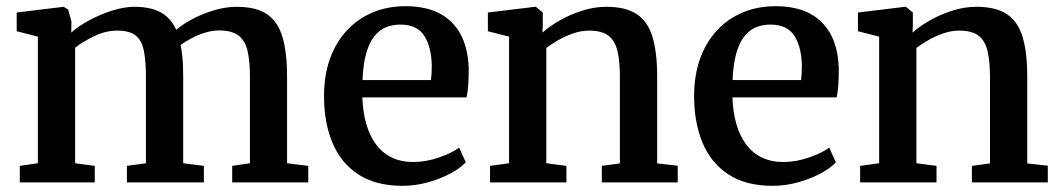

<svg xmlns="http://www.w3.org/2000/svg" viewBox="-20 -590 3430 621"><path d="M44 0V-53.5L102.5 -62V-471.5L34 -489V-549.5L186 -568L200.5 -559L211 -520.5L210.5 -484.5Q232.5 -505 268.2 -524.2Q304 -543.5 343 -555.8Q382 -568 414 -568Q467.5 -568 500.2 -549.8Q533 -531.5 550 -493.5Q570 -511 602.2 -528.2Q634.5 -545.5 672.2 -556.8Q710 -568 746 -568Q792 -568 823.5 -554.8Q855 -541.5 873.5 -514Q892 -486.5 900.2 -443.8Q908.5 -401 908.5 -341.5V-62L977 -53.5V0H731V-53.5L788.5 -62V-337.5Q788.5 -390.5 780.8 -424.8Q773 -459 751.2 -475.2Q729.5 -491.5 688.5 -491.5Q666 -491.5 642.8 -484.2Q619.5 -477 599 -466Q578.5 -455 564 -444.5Q567 -430 569 -413.5Q571 -397 571.8 -378.8Q572.5 -360.5 572.5 -340V-62L639.5 -53.5V0H390.5V-53.5L452 -62V-340.5Q452 -393 445.2 -426.2Q438.5 -459.5 418.8 -475.2Q399 -491 359 -491Q322 -491 285 -473.2Q248 -455.5 223 -435.5V-62L286.5 -53.5V0Z M1281.5 11Q1195 11 1138.8 -26Q1082.5 -63 1055.2 -128.5Q1028 -194 1028 -279Q1028 -346 1047.2 -399.8Q1066.5 -453.5 1101.8 -491.5Q1137 -529.5 1185.5 -549.8Q1234 -570 1292 -570Q1388.5 -570 1440.8 -518Q1493 -466 1496 -369.5Q1496 -338.5 1494.5 -315.5Q1493 -292.5 1489 -275H1152Q1153.5 -228 1164.5 -189.5Q1175.5 -151 1196 -123.2Q1216.5 -95.5 1246.8 -80.8Q1277 -66 1316.5 -66Q1358 -66 1400.2 -80.8Q1442.5 -95.5 1465 -112.5L1486.5 -65Q1469.5 -46.5 1437.5 -29.2Q1405.5 -12 1364.8 -0.5Q1324 11 1281.5 11ZM1152.5 -331H1374Q1375 -340 1375.8 -352Q1376.5 -364 1376.5 -373.5Q1376.5 -434 1353.5 -472.2Q1330.5 -510.5 1274.5 -510.5Q1249.5 -510.5 1228.2 -501.8Q1207 -493 1190.8 -472.8Q1174.5 -452.5 1164.5 -417.8Q1154.5 -383 1152.5 -331Z M1626.5 -62V-471.5L1558 -489V-549.5L1710 -568H1713L1735.5 -549.5V-509L1734.5 -484.5Q1756 -504 1789.2 -523.2Q1822.5 -542.5 1862 -555.2Q1901.5 -568 1941 -568Q2003.5 -568 2039.2 -544.5Q2075 -521 2090.2 -471.2Q2105.5 -421.5 2105.5 -342V-61.5L2172 -54V0H1926.5V-53.5L1985 -61.5V-340.5Q1985 -393 1976.8 -426.2Q1968.5 -459.5 1947 -475.2Q1925.5 -491 1885.5 -491Q1860 -491 1834.5 -482.2Q1809 -473.5 1786.2 -460.5Q1763.5 -447.5 1747 -435V-62L1812 -53.5V0H1565V-53.5Z M2478.5 11Q2392 11 2335.8 -26Q2279.5 -63 2252.2 -128.5Q2225 -194 2225 -279Q2225 -346 2244.2 -399.8Q2263.5 -453.5 2298.8 -491.5Q2334 -529.5 2382.5 -549.8Q2431 -570 2489 -570Q2585.5 -570 2637.8 -518Q2690 -466 2693 -369.5Q2693 -338.5 2691.5 -315.5Q2690 -292.5 2686 -275H2349Q2350.5 -228 2361.5 -189.5Q2372.5 -151 2393 -123.2Q2413.5 -95.5 2443.8 -80.8Q2474 -66 2513.5 -66Q2555 -66 2597.2 -80.8Q2639.5 -95.5 2662 -112.5L2683.5 -65Q2666.5 -46.5 2634.5 -29.2Q2602.5 -12 2561.8 -0.5Q2521 11 2478.5 11ZM2349.5 -331H2571Q2572 -340 2572.8 -352Q2573.5 -364 2573.5 -373.5Q2573.5 -434 2550.5 -472.2Q2527.5 -510.5 2471.5 -510.5Q2446.5 -510.5 2425.2 -501.8Q2404 -493 2387.8 -472.8Q2371.5 -452.5 2361.5 -417.8Q2351.5 -383 2349.5 -331Z M2823.5 -62V-471.5L2755 -489V-549.5L2907 -568H2910L2932.5 -549.5V-509L2931.5 -484.5Q2953 -504 2986.2 -523.2Q3019.5 -542.5 3059 -555.2Q3098.5 -568 3138 -568Q3200.5 -568 3236.2 -544.5Q3272 -521 3287.2 -471.2Q3302.5 -421.5 3302.5 -342V-61.5L3369 -54V0H3123.5V-53.5L3182 -61.5V-340.5Q3182 -393 3173.8 -426.2Q3165.5 -459.5 3144 -475.2Q3122.5 -491 3082.5 -491Q3057 -491 3031.5 -482.2Q3006 -473.5 2983.2 -460.5Q2960.5 -447.5 2944 -435V-62L3009 -53.5V0H2762V-53.5Z"/></svg>

Font: Merriweather SemiBold
Style: Regular
Weight: 600
Version: Version 2.100